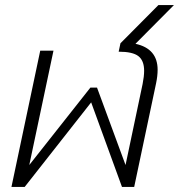

<svg xmlns="http://www.w3.org/2000/svg" viewBox="-20 -734 703 754"><path d="M138 -535H190L95 -86L335 -390H361L473 -86L540 -404Q546 -434 546 -456Q546 -496 523.5 -513.5Q501 -531 446 -531L453 -564L602 -714H663L512 -562Q599 -543 599 -460Q599 -436 593 -407L507 0H459L338 -332L77 0H25Z"/></svg>

Font: Prompt ExtraLight
Style: Italic
Weight: 275
Italic angle: -12°
Designer: Katatrad Team
Foundry: CadsonDemak
Version: Version 1.000